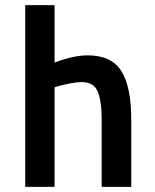

<svg xmlns="http://www.w3.org/2000/svg" viewBox="-20 -726 602 746"><path d="M192 0H78V-706H192V-483Q267 -511 320 -511Q414 -511 452 -449Q490 -387 490 -262V0H375V-262Q375 -334 359.5 -370.5Q344 -407 298 -407Q279 -407 252.5 -402Q226 -397 209 -392L192 -387Z"/></svg>

Font: TypoPRO Titillium Maps
Style: 800 wt
Weight: 800
Designer: Campivisivi
Foundry: Accademia di Belle Arti di Urbino and students of MA course of Visual design
Version: Version 001.001